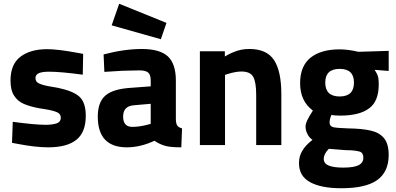

<svg xmlns="http://www.w3.org/2000/svg" viewBox="-20 -773 2110 1023"><path d="M237 12Q338 12 388 -29Q437 -69 437 -156Q437 -227 403 -258Q370 -288 289 -305L254 -311Q210 -318 189 -328Q169 -336 169 -357Q169 -376 189 -384Q207 -391 242 -391Q303 -391 421 -375L423 -486L390 -492Q288 -511 231 -511Q141 -511 88 -470Q36 -430 36 -344Q36 -291 56 -262Q75 -233 108 -219Q141 -205 190 -196Q206 -193 215 -192Q261 -185 284 -175Q304 -166 304 -146Q304 -124 283 -116Q259 -108 224 -108Q166 -108 48 -124L44 -12L76 -6Q170 12 237 12Z M656 12Q728 12 803 -23Q832 -3 864 5Q892 12 946 12L950 -89Q932 -94 926 -102Q918 -111 917 -136V-344Q917 -432 875 -472Q832 -512 736 -512Q642 -512 532 -483L536 -390Q576 -393 633 -396Q711 -398 724 -398Q756 -398 770 -386Q783 -374 783 -344V-313L676 -305Q583 -299 543 -265Q501 -230 501 -152Q501 12 656 12ZM685 -97Q636 -97 636 -152Q636 -207 692 -212L783 -220V-113L768 -109Q723 -97 685 -97ZM575 -638 837 -564 867 -651 615 -753Z M1045 -500V0H1179V-374L1191 -378Q1235 -392 1266 -392Q1313 -392 1329 -364Q1345 -336 1345 -267V0H1479V-271Q1479 -394 1440 -453Q1401 -512 1309 -512Q1275 -512 1246 -503Q1213 -493 1178 -472V-500Z M1799 230Q1928 230 1989 187Q2051 143 2051 53Q2051 -6 2026 -37Q2001 -67 1956 -77Q1910 -88 1833 -89Q1776 -91 1757 -95Q1736 -100 1736 -120Q1736 -138 1746 -161Q1761 -157 1792 -157Q1896 -157 1947 -196Q1998 -233 1998 -324Q1998 -352 1994 -365Q1990 -380 1976 -401L2051 -395V-502L1890 -497Q1834 -510 1789 -510Q1691 -510 1635 -466Q1579 -421 1579 -330Q1579 -234 1647 -184Q1625 -149 1616 -130Q1608 -112 1608 -99Q1608 -78 1618 -59Q1627 -40 1645 -28Q1607 2 1591 30Q1573 58 1573 96Q1573 166 1633 198Q1692 230 1799 230ZM1790 -259Q1713 -259 1713 -333Q1713 -406 1790 -406Q1866 -406 1866 -333Q1866 -259 1790 -259ZM1808 120Q1758 120 1731 109Q1705 98 1705 74Q1705 47 1732 20L1822 27Q1838 27 1855 28Q1880 30 1898 35Q1916 42 1916 67Q1916 94 1891 107Q1866 120 1808 120Z"/></svg>

Font: Online Auction - Bold
Style: Bold
Weight: 500
Designer: Mohamed Mostafa, the designer of Online Auction
Foundry: Kief Type Foundry
Version: ""